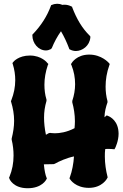

<svg xmlns="http://www.w3.org/2000/svg" viewBox="-20 -998 652 1020"><path d="M608 -311C598 -368 554 -382 552 -383L547 -385C543 -381 539 -378 535 -375C536 -406 543 -431 551 -454V-461C544 -486 541 -512 541 -538C541 -575 547 -613 561 -652L563 -658L558 -664C557 -665 520 -708 454 -708C387 -708 361 -664 360 -662L357 -657L360 -651C373 -618 379 -585 379 -551C379 -522 374 -492 364 -462V-454C372 -425 378 -390 378 -354C378 -342 377 -329 376 -317C334 -295 296 -290 272 -290C256 -290 247 -292 247 -292L240 -291L224 -282C217 -316 214 -345 214 -373C214 -403 218 -431 227 -462V-469C219 -495 216 -521 216 -548C216 -582 222 -616 234 -652L237 -658L232 -663C231 -665 201 -703 139 -703C78 -703 51 -670 50 -668L46 -663L48 -657C57 -628 61 -600 61 -572C61 -536 54 -501 40 -465L38 -461L39 -457C49 -424 55 -391 55 -356C55 -325 50 -294 42 -262V-256C49 -227 52 -199 52 -172C52 -132 45 -94 30 -58L28 -54L30 -49C30 -47 50 2 127 2C204 2 226 -44 227 -46L229 -50L227 -55C222 -66 216 -92 213 -125C231 -125 252 -126 265 -126L271 -128C294 -141 334 -159 373 -167C371 -131 363 -88 351 -56L349 -51L352 -46C353 -44 381 0 452 0C523 0 549 -49 550 -52L552 -56L551 -60C543 -91 537 -129 537 -166C537 -179 537 -193 539 -206C544 -207 549 -207 554 -207C567 -207 578 -206 588 -205L592 -212C593 -214 610 -249 610 -288C610 -296 609 -303 608 -311ZM457 -808C416 -848 387 -898 364 -958L363 -962L359 -964C347 -970 335 -973 323 -973C319 -973 316 -973 312 -972C303 -976 294 -978 284 -978C275 -978 265 -976 256 -972L252 -971L250 -966C230 -912 199 -863 155 -817L152 -814V-810C152 -768 184 -730 224 -730C233 -730 242 -733 250 -737L255 -742C268 -774 284 -804 304 -832C321 -803 335 -773 347 -741L348 -737L352 -735C361 -730 372 -727 383 -727C417 -727 456 -754 460 -799V-804Z"/></svg>

Font: Hanalei Fill
Style: Regular
Weight: 400
Designer: Astigmatic (AOETI)
Foundry: Astigmatic (AOETI)
Version: Version 1.000